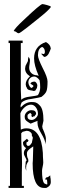

<svg xmlns="http://www.w3.org/2000/svg" viewBox="-20 -921 278 941"><path d="M188 -901Q193 -901 211 -896Q229 -891 229 -888V-886Q218 -870 174 -835L114 -787Q77 -758 72 -758Q66 -758 61 -763Q57 -767 47 -769Q53 -783 96 -823Q178 -901 188 -901ZM106 -129 110 -133Q110 -141 103.5 -151Q97 -161 97 -171Q97 -184 108 -195Q93 -205 93 -218V-225L112 -241L120 -232L115 -225L111 -226L109 -214L115 -206H118Q122 -206 124.5 -207.5Q127 -209 128.5 -211Q130 -213 132.5 -216.5Q135 -220 136 -221L141 -246L135 -260L137 -263Q129 -280 110 -280Q108 -280 91 -275L84 -268Q84 -227 86 -187Q88 -147 88 -120Q88 -90 87 -77V-10H97V0H22V-10H29V-710H22V-722H91V-710H82V-479Q82 -471 83 -455.5Q84 -440 84 -432Q96 -444 126.5 -447.5Q157 -451 166 -455Q177 -472 177 -493Q177 -514 174 -528Q160 -546 148 -546Q136 -546 127.5 -538Q119 -530 119 -517Q119 -509 124.5 -499.5Q130 -490 136 -490L144 -498Q144 -501 141.5 -503Q139 -505 135 -507Q131 -509 129 -511Q133 -521 149 -521Q154 -521 158.5 -514.5Q163 -508 163 -502Q163 -498 161 -490L153 -477L146 -475Q144 -476 138 -477Q132 -478 128.5 -478.5Q125 -479 121 -480.5Q117 -482 114.5 -485Q112 -488 111 -492L108 -497L106 -508Q106 -528 127 -547Q103 -562 103 -585L105 -598L117 -622Q116 -630 120 -643L126 -632Q127 -629 127 -623Q127 -618 125 -607Q123 -596 123 -589Q123 -573 134 -562.5Q145 -552 162 -552L168 -549L169 -551Q147 -601 147 -635Q147 -695 205 -715Q227 -703 229 -683Q228 -680 224.5 -671Q221 -662 218 -657Q215 -652 209.5 -647Q204 -642 196 -642L183 -656L184 -659Q190 -656 192 -656Q200 -656 200 -667Q200 -684 187 -691Q166 -684 166 -650Q166 -634 189 -588Q213 -542 213 -522Q213 -489 208 -475Q203 -461 183 -446Q175 -443 133 -436Q103 -433 86 -419L81 -406V-396L82 -395Q106 -421 135 -421Q141 -421 146 -420.5Q151 -420 154 -419Q157 -418 160.5 -416Q164 -414 165.5 -413Q167 -412 170.5 -408.5Q174 -405 175 -404Q193 -387 193 -329L187 -302L189 -290L190 -289Q205 -255 205 -241Q205 -228 203 -214Q202 -234 183 -265.5Q164 -297 164 -316Q163 -322 164 -329L130 -315Q127 -317 118 -322.5Q109 -328 105 -333.5Q101 -339 101 -349Q101 -362 111 -371.5Q121 -381 134 -381Q157 -381 157 -362L148 -350L145 -351L139 -347Q132 -350 135 -361L128 -368L117 -360L115 -356V-352Q114 -343 119.5 -338Q125 -333 135 -333Q146 -333 156 -343Q166 -353 166 -363Q166 -381 156 -394.5Q146 -408 132 -408Q115 -408 100.5 -395Q86 -382 80 -366V-356L82 -286H83Q95 -292 109 -292Q182 -292 190 -172Q190 -163 190.5 -152.5Q191 -142 191.5 -136Q192 -130 192 -125Q192 -117 189 -104Q186 -91 186 -84Q186 -37 196 -23L208 -17L212 -18Q211 -23 211 -35Q211 -44 200 -41L206 -51Q216 -52 224 -60Q226 -61 227 -59.5Q228 -58 226 -56Q229 -46 229 -28Q229 -10 207 0H195Q140 0 140 -121Q140 -130 141 -134Q141 -145 142 -169.5Q143 -194 143 -203H142Q141 -202 135 -198Q129 -194 126.5 -192Q124 -190 120 -186Q116 -182 114 -178Q112 -174 112 -169Q112 -150 118 -142L119 -132Q119 -128 116 -125.5Q113 -123 113 -120Q108 -112 108 -99Q108 -89 109 -84Q104 -95 104 -104Q104 -107 105 -114.5Q106 -122 106 -129Z"/></svg>

Font: Bukvitsa
Style: Regular
Weight: 500
Foundry: Ponomar Technologies, Inc.
Version: Version 1.1